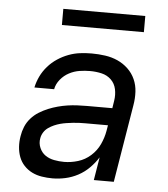

<svg xmlns="http://www.w3.org/2000/svg" viewBox="-52 -750 703 805"><g transform="rotate(5 300.0 -348.0)"><path d="M199 8H198Q176 8 153.5 4.5Q131 1 112 -8.5Q93 -18 78.5 -33.5Q64 -49 56.5 -69Q49 -89 47.5 -111.5Q46 -134 50 -157Q53 -177 61 -196.5Q69 -216 83.5 -232.5Q98 -249 116.5 -260.5Q135 -272 154.5 -280Q174 -288 194.5 -293.5Q215 -299 235 -302Q255 -305 275.5 -306Q296 -307 316 -307H423L428 -339Q432 -364 427 -387.5Q422 -411 405.5 -427Q389 -443 365.5 -448.5Q342 -454 317 -454Q295 -454 272.5 -450.5Q250 -447 229 -436Q208 -425 192.5 -406Q177 -387 173 -365H90Q95 -389 106 -412Q117 -435 134.5 -455Q152 -475 174 -489.5Q196 -504 220 -513Q244 -522 268.5 -525Q293 -528 317 -528Q346 -528 374 -524Q402 -520 426.5 -509Q451 -498 470.5 -479.5Q490 -461 501 -436.5Q512 -412 513.5 -384Q515 -356 510 -327L456 0H372L388 -97Q373 -73 352 -52Q331 -31 305.5 -17.5Q280 -4 252.5 2Q225 8 199 8ZM241 -65Q270 -65 299.5 -74Q329 -83 352.5 -104Q376 -125 389 -153Q402 -181 407 -210L411 -234H316Q303 -234 290 -233.5Q277 -233 264 -231.5Q251 -230 237.5 -228Q224 -226 211 -222.5Q198 -219 185.5 -213.5Q173 -208 161.5 -200Q150 -192 142.5 -180Q135 -168 133 -155Q129 -134 137.5 -114.5Q146 -95 162 -84Q178 -73 199 -69Q220 -65 241 -65ZM182 -636V-704H527V-636Z"/></g></svg>

Font: Iosevka SS04 Extended
Style: Italic
Weight: 400
Width: 7
Italic angle: -9°
Monospace: yes
Designer: Belleve Invis
Foundry: Belleve Invis
Version: Version 19.0.0; ttfautohint (v1.8.4)